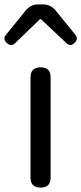

<svg xmlns="http://www.w3.org/2000/svg" viewBox="-46 -847 367 867"><path d="M182.6 -498V-44.9Q182.6 0 137.7 0Q91.8 0 91.8 -44.9V-498Q91.8 -543 137.7 -543Q182.6 -543 182.6 -498ZM205.1 -799.8Q243.2 -752.9 293.9 -690.4Q309.6 -671.9 290.5 -653.3Q271.5 -634.8 253.9 -652.3L138.7 -760.7H134.8L22.5 -652.3Q4.9 -634.8 -15.1 -652.8Q-35.2 -670.9 -18.6 -690.4L70.3 -799.8Q92.8 -827.1 127 -827.1H148.4Q182.6 -827.1 205.1 -799.8Z"/></svg>

Font: GenSenMaruGothic TW TTF Regular
Style: Regular
Weight: 400
Version: Version 1.301